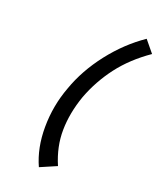

<svg xmlns="http://www.w3.org/2000/svg" viewBox="-263 -974 1059 1260"><g transform="rotate(30 267.0 -344.0)"><path d="M454 -885.5 534.5 -816.5Q426.5 -709.5 366 -592Q336 -533.5 314.8 -472Q293.5 -410.5 281 -343.5Q259 -211.5 278 -94.5Q296.5 21 367.5 129L262.5 198Q190 92 165.5 -52.5Q140.5 -198.5 167.5 -343.5Q191.5 -489.5 268 -634.5Q345 -779.5 454 -885.5Z"/></g></svg>

Font: Russisch Sans
Style: Bold Italic
Weight: 700
Italic angle: -10°
Designer: Michael Sharanda (font) & Cristiano Sobral (main changes)
Foundry: Michael Sharanda
Version: Version 2.00;September 8, 2020;FontCreator 13.0.0.2681 64-bi